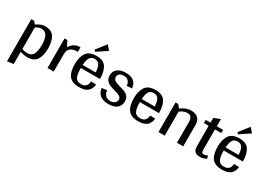

<svg xmlns="http://www.w3.org/2000/svg" viewBox="-8 -1603 3716 2697"><g transform="rotate(30 1850.0 -254.5)"><path d="M493 -240Q493 -127 450 -57.5Q407 12 298 12Q241 12 183 -10V190L82 203V-480H127L164 -439Q194 -463 230.5 -477.5Q267 -492 303 -492Q409 -492 451 -423Q493 -354 493 -240ZM393 -240Q393 -327 365.5 -381.5Q338 -436 277 -436Q230 -436 183 -403V-55Q223 -38 274 -38Q338 -38 365.5 -91Q393 -144 393 -240Z M878 -484V-410Q724 -410 724 -290H723V0H622V-480H666L714 -389Q737 -432 778.5 -458Q820 -484 878 -484Z M1027 -234V-232Q1027 -126 1052.5 -82Q1078 -38 1140 -38Q1242 -38 1247 -143L1330 -139Q1323 -69 1279 -28.5Q1235 12 1137 12Q1024 12 975 -50.5Q926 -113 926 -240Q926 -354 972.5 -423Q1019 -492 1136 -492Q1249 -492 1293 -423.5Q1337 -355 1337 -244V-234ZM1028 -284H1239Q1236 -362 1212.5 -402Q1189 -442 1134 -442Q1081 -442 1057 -403Q1033 -364 1028 -284ZM1189 -712 1251 -640 1087 -531 1066 -554Z M1799 -135Q1799 -67 1751.5 -27.5Q1704 12 1617 12Q1523 12 1477 -26.5Q1431 -65 1421 -138L1504 -148Q1509 -96 1537 -67Q1565 -38 1617 -38Q1659 -38 1686 -61Q1713 -84 1713 -114Q1713 -144 1689 -162Q1665 -180 1610 -194L1562 -208Q1498 -225 1464 -258Q1430 -291 1430 -351Q1430 -416 1478 -454Q1526 -492 1611 -492Q1700 -492 1743 -454.5Q1786 -417 1795 -345L1712 -338Q1707 -387 1681.5 -414.5Q1656 -442 1611 -442Q1564 -442 1540 -423Q1516 -404 1516 -373Q1516 -339 1539.5 -321Q1563 -303 1614 -289L1658 -276Q1732 -256 1765.5 -225Q1799 -194 1799 -135Z M1985 -234V-232Q1985 -126 2010.5 -82Q2036 -38 2098 -38Q2200 -38 2205 -143L2288 -139Q2281 -69 2237 -28.5Q2193 12 2095 12Q1982 12 1933 -50.5Q1884 -113 1884 -240Q1884 -354 1930.5 -423Q1977 -492 2094 -492Q2207 -492 2251 -423.5Q2295 -355 2295 -244V-234ZM1986 -284H2197Q2194 -362 2170.5 -402Q2147 -442 2092 -442Q2039 -442 2015 -403Q1991 -364 1986 -284Z M2823 -339V0H2722V-331Q2722 -385 2703 -410.5Q2684 -436 2643 -436Q2582 -436 2523 -390V0H2422V-480H2466L2506 -430Q2542 -458 2585.5 -475Q2629 -492 2669 -492Q2823 -492 2823 -339Z M3202 -17Q3149 12 3100 12Q3050 12 3025.5 -6.5Q3001 -25 2995 -51Q2989 -77 2989 -115V-429H2911V-480H2989V-558L3091 -596V-480H3193V-429H3091V-103Q3091 -70 3099.5 -57.5Q3108 -45 3128 -45Q3156 -45 3189 -63Z M3345 -234V-232Q3345 -126 3370.5 -82Q3396 -38 3458 -38Q3560 -38 3565 -143L3648 -139Q3641 -69 3597 -28.5Q3553 12 3455 12Q3342 12 3293 -50.5Q3244 -113 3244 -240Q3244 -354 3290.5 -423Q3337 -492 3454 -492Q3567 -492 3611 -423.5Q3655 -355 3655 -244V-234ZM3346 -284H3557Q3554 -362 3530.5 -402Q3507 -442 3452 -442Q3399 -442 3375 -403Q3351 -364 3346 -284ZM3507 -712 3569 -640 3405 -531 3384 -554Z"/></g></svg>

Font: Arya
Style: Regular
Weight: 400
Designer: Eduardo Rodriguez Tunni, Modular Infotech
Foundry: Eduardo Rodriguez Tunni, Modular Infotech
Version: Version 1.002